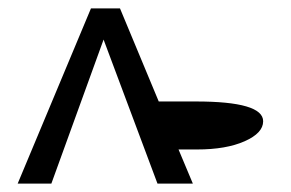

<svg xmlns="http://www.w3.org/2000/svg" viewBox="-20 -436 690 456"><path d="M445 -195Q605 -195 605 -148Q605 -120 561 -100.5Q517 -81 448 -81H404L438 0H354L226 -342L102 0H22L196 -416H265L357 -195Z"/></svg>

Font: EauTestInfant Medium
Style: Italic
Weight: 500
Italic angle: -12°
Designer: Christian Thalmann (Catharsis Fonts)
Version: Version 0.001;PS 000.001;hotconv 1.0.88;makeotf.lib2.5.64775